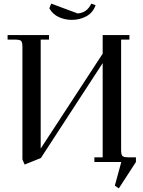

<svg xmlns="http://www.w3.org/2000/svg" viewBox="-20 -896 791 1062"><path d="M22 -676.8V-702.1H251V-676.8H205.1V-74.2L547.9 -599.1V-702.1H695.8V-676.8H649.9V-65.9Q649.9 -41 657 -33.4Q664.1 -25.9 689 -25.9H731.9V0L637.2 146L615.2 130.9L650.9 0H502V-25.9H547.9V-546.9L206.1 -22L116.2 14.2L104 -14.2V-637.2Q104 -662.1 96.9 -669.4Q89.8 -676.8 64.9 -676.8ZM252.9 -850.1 263.2 -876 409.2 -821.8Q460.9 -824.7 484.9 -876L508.8 -867.2Q493.7 -825.2 457.5 -805.7Q421.4 -786.1 377 -786.1Q338.4 -786.1 304.7 -801.8Q271 -817.4 252.9 -850.1Z"/></svg>

Font: Dihjauti S
Style: Bold
Weight: 700
Designer: T. Christopher White
Version: Version 3.0.0